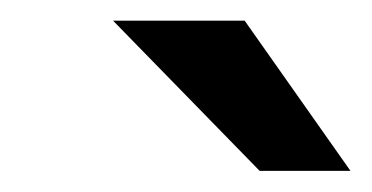

<svg xmlns="http://www.w3.org/2000/svg" viewBox="-20 -743 360 186"><path d="M231.5 -577.5 89.5 -723H217L319.5 -577.5Z"/></svg>

Font: Public Sans Thin SemiBold
Style: Italic
Weight: 600
Italic angle: -8°
Version: Version 2.001